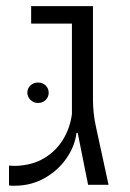

<svg xmlns="http://www.w3.org/2000/svg" viewBox="-20 -591 415 614"><path d="M26.9 2.9Q22.5 2.9 17.8 2.9Q13.2 2.9 8.8 2V-61.5Q14.6 -61 20.3 -60.8Q25.9 -60.5 30.8 -60.5Q83.5 -62.5 121.3 -85.2Q159.2 -107.9 181.6 -144.8Q204.1 -181.6 210 -226.1V-515.6H79.6V-571.3H277.3V-274.4Q277.3 -230 286.1 -189L327.1 0H261.7L228.5 -166H224.6Q219.2 -122.6 191.9 -83.7Q164.6 -44.9 121.8 -21Q79.1 2.9 26.9 2.9ZM101.6 -261.7Q86.9 -261.7 77.1 -272Q67.4 -282.2 67.4 -294.4Q67.4 -308.1 77.1 -317.6Q86.9 -327.1 101.6 -327.1Q116.2 -327.1 126 -317.6Q135.7 -308.1 135.7 -294.4Q135.7 -280.8 126 -271.2Q116.2 -261.7 101.6 -261.7Z"/></svg>

Font: Heebo Light
Style: Regular
Weight: 300
Designer: Oded Ezer
Foundry: Ezer Type House
Version: Version 3.100